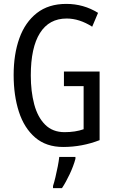

<svg xmlns="http://www.w3.org/2000/svg" viewBox="-20 -744 585 985"><path d="M308 -377H491V-25Q401 10 304 10Q217 10 160.5 -38.5Q104 -87 77 -170.5Q50 -254 50 -359Q50 -466 79.5 -548Q109 -630 169 -677Q229 -724 320 -724Q409 -724 483 -678L453 -607Q387 -649 322 -649Q232 -649 185 -574.5Q138 -500 138 -357Q138 -275 155.5 -209Q173 -143 211.5 -104.5Q250 -66 311 -66Q367 -66 409 -81V-302H308ZM367 71Q357 108 337.5 149.5Q318 191 298 221H252V210Q258 192 264.5 164.5Q271 137 276.5 109Q282 81 284 61H367Z"/></svg>

Font: Noto Sans Sinhala ExtraCondensed
Style: Regular
Weight: 400
Width: 2
Designer: Jelle Bosma - Monotype Design Team
Foundry: Monotype Imaging Inc.
Version: Version 2.006; ttfautohint (v1.8.4.7-5d5b)